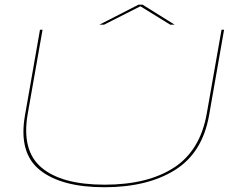

<svg xmlns="http://www.w3.org/2000/svg" viewBox="-20 -802 1075 826"><path d="M429 3.5Q244 3.5 151.5 -70.5Q59 -144.5 87.5 -306L152 -674H163L99.5 -313.5Q71.5 -154.5 158.5 -81Q245.5 -7.5 430.5 -7.5Q615.5 -7.5 728.5 -81Q841.5 -154.5 869.5 -313.5L933 -674H944L879.5 -306Q851 -144.5 732.5 -70.5Q614 3.5 429 3.5ZM408 -696 576 -782H593L731 -696H712L584 -775L428 -696Z"/></svg>

Font: Anybody UltraExpanded Thin
Style: Italic
Weight: 100
Width: 9
Italic angle: -10°
Designer: Tyler Finck
Foundry: Etcetera Type Company
Version: Version 1.010; ttfautohint (v1.8.3) -l 8 -r 50 -G 200 -x 14 